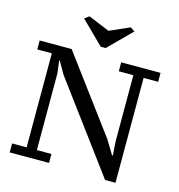

<svg xmlns="http://www.w3.org/2000/svg" viewBox="-131 -1034 1082 1160"><g transform="rotate(15 410.0 -453.5)"><path d="M542 -700H788V-644H697V12H632L225 -537L181 -614H177L187 -536V-56H278V0H32V-56H123V-644H32V-700H232L582 -229L634 -143H639L633 -229V-644H542ZM543 -919 571 -901 429 -759H398L257 -898L285 -919L418 -864Z"/></g></svg>

Font: PT Serif Caption
Style: Regular
Weight: 400
Designer: A.Korolkova, O.Umpeleva, V.Yefimov
Foundry: ParaType Ltd
Version: Version 1.000W OFL